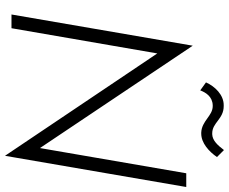

<svg xmlns="http://www.w3.org/2000/svg" viewBox="-94 -797 917 769"><g transform="rotate(90 364.5 -412.5)"><path d="M310 -779 342 -756C350 -777 366 -805 402 -806C403 -806 404 -806 405 -806C444 -806 464 -762 511 -760C512 -760 514 -760 515 -760C553 -760 587 -791 609 -823L581 -851C562 -826 543 -805 518 -804C517 -804 516 -804 514 -804C471 -804 457 -850 405 -850C404 -850 402 -850 401 -850C360 -850 326 -815 310 -779ZM674 -700 573 -114 163 -726 38 0H93L194 -584L604 26L729 -700Z"/></g></svg>

Font: Jost Light
Style: Italic
Weight: 300
Italic angle: -5°
Version: Version 3.710